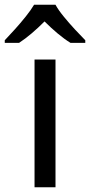

<svg xmlns="http://www.w3.org/2000/svg" viewBox="-60 -786 378 806"><path d="M173 0H85V-536H173ZM173 -766Q185 -744 207.5 -716.5Q230 -689 254.5 -662.5Q279 -636 298 -617V-606H236Q210 -622 182 -645.5Q154 -669 127 -696Q100 -669 73 -646Q46 -623 20 -606H-40V-617Q-21 -637 2.5 -663Q26 -689 48 -716.5Q70 -744 83 -766Z"/></svg>

Font: Noto Sans Bamum
Style: Regular
Weight: 400
Designer: Monotype Design Team
Foundry: Monotype Imaging Inc.
Version: Version 2.001